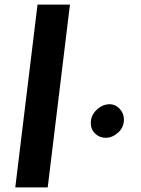

<svg xmlns="http://www.w3.org/2000/svg" viewBox="-20 -809 608 829"><path d="M282 -789 186 0H46L142 -789ZM454 -359Q478 -359 496.5 -339.5Q515 -320 515 -293Q515 -259 490 -236.5Q465 -214 436 -214Q410 -214 391 -232Q372 -250 372 -278Q372 -311 397.5 -335Q423 -359 454 -359Z"/></svg>

Font: Josefin Sans
Style: Bold Italic
Weight: 700
Italic angle: -7°
Designer: Santiago Orozco
Foundry: Typemade
Version: Version 2.000